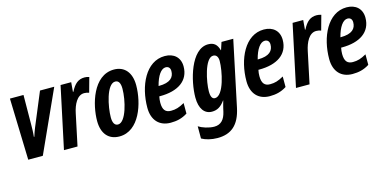

<svg xmlns="http://www.w3.org/2000/svg" viewBox="-73 -978 3330 1641"><g transform="rotate(-15 1592.0 -157.5)"><path d="M76 0H205L452 -545H326L204 -252C195 -228 184 -202 177 -176H173C177 -208 178 -256 178 -289L180 -545H60Z M392 0H512L571 -279C586 -351 621 -426 684 -426C700 -426 714 -423 727 -418L763 -548C747 -553 735 -555 722 -555C667 -555 632 -526 599 -461H595L602 -545H508Z M882 10C1058 10 1132 -217 1132 -377C1132 -488 1076 -555 982 -555C796 -555 730 -308 730 -167C730 -55 786 10 882 10ZM896 -92C866 -92 851 -119 851 -166C851 -259 890 -453 966 -453C997 -453 1011 -426 1011 -378C1011 -277 967 -92 896 -92Z M1335 10C1388 10 1436 0 1484 -31V-124C1436 -97 1406 -88 1364 -88C1316 -88 1292 -114 1292 -178C1292 -196 1294 -215 1298 -233H1306C1464 -233 1565 -300 1565 -427C1565 -507 1511 -554 1431 -554C1263 -554 1174 -358 1174 -165C1174 -55 1235 10 1335 10ZM1318 -320H1315C1337 -407 1374 -459 1414 -459C1440 -459 1454 -442 1454 -416C1454 -361 1420 -320 1318 -320Z M1688 240C1808 240 1883 180 1914 33L2036 -545H1932L1910 -478H1908C1894 -530 1867 -555 1815 -555C1663 -555 1593 -290 1593 -143C1593 -45 1634 10 1700 10C1746 10 1780 -9 1815 -58H1817C1809 -32 1803 -7 1799 9L1793 36C1778 101 1746 139 1686 139C1638 139 1579 119 1549 99V207C1582 226 1633 240 1688 240ZM1755 -95C1730 -95 1718 -118 1718 -165C1718 -244 1758 -450 1832 -450C1860 -450 1875 -428 1875 -392C1875 -306 1833 -95 1755 -95Z M2212 10C2265 10 2313 0 2361 -31V-124C2313 -97 2283 -88 2241 -88C2193 -88 2169 -114 2169 -178C2169 -196 2171 -215 2175 -233H2183C2341 -233 2442 -300 2442 -427C2442 -507 2388 -554 2308 -554C2140 -554 2051 -358 2051 -165C2051 -55 2112 10 2212 10ZM2195 -320H2192C2214 -407 2251 -459 2291 -459C2317 -459 2331 -442 2331 -416C2331 -361 2297 -320 2195 -320Z M2445 0H2565L2624 -279C2639 -351 2674 -426 2737 -426C2753 -426 2767 -423 2780 -418L2816 -548C2800 -553 2788 -555 2775 -555C2720 -555 2685 -526 2652 -461H2648L2655 -545H2561Z M2944 10C2997 10 3045 0 3093 -31V-124C3045 -97 3015 -88 2973 -88C2925 -88 2901 -114 2901 -178C2901 -196 2903 -215 2907 -233H2915C3073 -233 3174 -300 3174 -427C3174 -507 3120 -554 3040 -554C2872 -554 2783 -358 2783 -165C2783 -55 2844 10 2944 10ZM2927 -320H2924C2946 -407 2983 -459 3023 -459C3049 -459 3063 -442 3063 -416C3063 -361 3029 -320 2927 -320Z"/></g></svg>

Font: Noto Sans ExtraCondensed
Style: Bold Italic
Weight: 700
Width: 2
Italic angle: -12°
Designer: Monotype Design Team
Foundry: Monotype Imaging Inc.
Version: Version 2.013